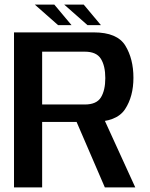

<svg xmlns="http://www.w3.org/2000/svg" viewBox="-20 -816 652 836"><path d="M41 0H163.5V-285H383.5Q488 -285 524.5 -340.5Q561 -396 561 -477.5Q561 -559.5 525.8 -617.2Q490.5 -675 388 -675H41ZM436.5 0H569L421 -324L299.5 -317.5ZM163.5 -361V-591H349Q400 -591 419.2 -560Q438.5 -529 438.5 -476Q438.5 -423 419.5 -392Q400.5 -361 349 -361ZM361 -706.5H419.5L344.5 -796H259.5ZM233 -706.5H291.5L216.5 -796H131.5Z"/></svg>

Font: Anybody Thin Medium
Style: Regular
Weight: 500
Version: Version 1.113;gftools[0.9.25]